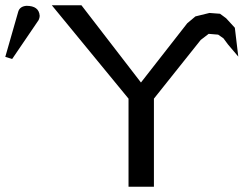

<svg xmlns="http://www.w3.org/2000/svg" viewBox="-20 -706 925 726"><path d="M513 -394 688 -618 719 -644 772 -657 812 -654 835 -637 868 -601 881 -492 842 -538 825 -561 805 -575 769 -578 739 -555 562 -333V0H466V-333L176 -686H288ZM49 -662Q55 -682 80 -684Q127 -684 130 -647Q130 -646 130 -645Q130 -639 126 -630L26 -483L0 -491Z"/></svg>

Font: New Athena Unicode
Style: Regular
Weight: 400
Designer: J. Rusten 1997; rev. by R. Hancock 2001, 2002, rev. by D. Mastronarde 2002-2021
Foundry: GreekKeys New Athena Unicode
Version: Version 5.008